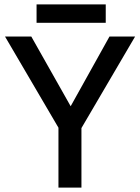

<svg xmlns="http://www.w3.org/2000/svg" viewBox="-20 -857 640 877"><path d="M265 -243 3 -690H123L332 -320ZM247 0V-350H352V0ZM335 -243 274 -320 480 -690H597ZM147 -753V-837H463V-753Z"/></svg>

Font: Radio Canada Big
Style: Regular
Weight: 400
Designer: Étienne Aubert Bonn
Foundry: Coppers and Brasses
Version: Version 1.001